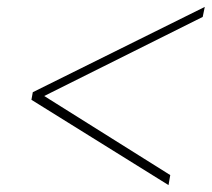

<svg xmlns="http://www.w3.org/2000/svg" viewBox="-20 -610 613 556"><path d="M71 -321 75 -343 573 -590 567 -561 108 -332 473 -103 468 -74Z"/></svg>

Font: Taviraj Thin
Style: Italic
Weight: 250
Italic angle: -12°
Designer: Katatrad Team
Foundry: CadsonDemak
Version: Version 1.001